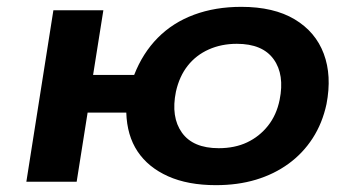

<svg xmlns="http://www.w3.org/2000/svg" viewBox="-20 -531 1042 561"><path d="M611 10Q529 10 471 -16Q413 -42 382 -88.5Q351 -135 349 -202H236L204 0H57L136 -501H282L252 -312H372Q397 -376 441 -420.5Q485 -465 547 -488Q609 -511 685 -511Q780 -511 841 -474.5Q902 -438 926 -374Q950 -310 934 -227Q922 -171 893.5 -127Q865 -83 823 -52.5Q781 -22 728 -6Q675 10 611 10ZM619 -98Q666 -98 702 -115Q738 -132 763 -163.5Q788 -195 797 -239Q812 -313 779.5 -358Q747 -403 672 -403Q627 -403 590 -386.5Q553 -370 528.5 -339Q504 -308 494 -263Q479 -189 511.5 -143.5Q544 -98 619 -98Z"/></svg>

Font: Nunito Sans 7pt SemiExpanded
Style: Bold Italic
Weight: 700
Width: 6
Italic angle: -9°
Designer: Vernon Adams
Foundry: Vernon Adams
Version: Version 3.101;gftools[0.9.27]